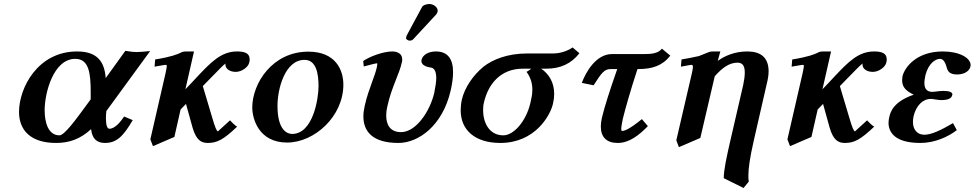

<svg xmlns="http://www.w3.org/2000/svg" viewBox="-20 -702 4868 959"><path d="M433 -206 414 -180C359.9 -106 302 -26 277 -26C222 -26 203 -88 203 -152C203 -236 246 -408 356 -408C424 -408 433 -338 433 -241ZM365 -445C168 -445 75 -262 75 -143C75 -50 135 12 260 12C325 12 381 -7 435 -57C440 -10 463 12 504 12C562 12 595 -20 643 -102L600 -120C565 -68 541 -59 526 -59C516 -59 509 -76 509 -112C509 -122 510 -135 511 -147L730 -447C701 -444 676 -442 662 -442C650 -442 637 -443 606 -448L508 -312C502 -392 468 -445 365 -445Z M1225 -390C1227 -396 1227 -401 1227 -406C1227 -438 1199 -445 1163 -445C1085 -445 1033 -390 971 -325C949 -300 929 -281 906 -256L949 -445H912C897 -445 889 -443 881 -438C866 -431 836 -418 755 -405L752 -369C788 -375 800 -378 810 -378C812 -378 813 -376 813 -372C813 -366 811 -356 807 -337L731 -6L744 28L851 -18L882 -155L909 -183L942 -64C960 -3 984 12 1018 12C1064 12 1096 -4 1165 -70C1157 -70 1129 -101 1129 -101C1091 -66 1068 -46 1069 -46C1062 -46 1054 -67 1041 -111L993 -272L1035 -315C1076 -357 1098 -380 1107 -385C1106 -383 1106 -381 1106 -379C1106 -361 1124 -343 1158 -343C1187 -343 1221 -367 1225 -390Z M1240 -165C1240 -111 1271 10 1414 10C1551 10 1695 -121 1695 -279C1695 -351 1658 -444 1520 -444C1340 -444 1240 -285 1240 -165ZM1366 -173C1366 -260 1404 -403 1501 -403C1560 -403 1571 -333 1571 -272C1571 -208 1543 -33 1439 -33C1416 -33 1366 -50 1366 -173Z M2231 -250C2239 -285 2243 -315 2243 -341C2243 -407 2217 -445 2157 -445C2115 -445 2091 -424 2086 -405C2085 -402 2085 -400 2085 -397C2085 -372 2121 -366 2135 -364C2148 -361 2159 -347 2159 -312C2159 -293 2155 -270 2149 -238C2127 -144 2057 -42 1983 -42C1929 -42 1909 -79 1909 -125C1909 -140 1911 -156 1915 -172C1927 -226 1942 -263 1955 -297C1968 -330 1981 -361 1988 -394C1989 -398 1989 -402 1989 -406C1989 -431 1969 -445 1939 -445C1892 -445 1821 -417 1794 -397L1797 -370C1797 -370 1856 -386 1863 -386C1865 -386 1865 -378 1861 -361C1856 -340 1847 -316 1838 -291C1826.1 -258 1812 -220 1802 -175C1798 -157 1795 -139 1795 -121C1795 -47 1839 12 1970 12C2071 12 2191 -75 2231 -250ZM2125 -682C2114 -682 2094 -678 2088 -667L2011 -524C2010 -522 2008 -514 2008 -512C2008 -505 2019 -499 2026 -499C2030 -499 2039 -500 2044 -506L2157 -628C2162 -633 2165 -640 2166 -645V-649C2166 -667 2144 -682 2125 -682Z M2395 -369C2341 -324 2301 -264 2287 -205C2283 -187 2281 -168 2281 -151C2281 -53 2352 12 2479 12C2653 12 2729 -126 2742 -184C2746 -201 2748 -217 2748 -233C2748 -289 2723 -332 2683 -359H2709C2781 -359 2834 -385 2874 -436L2840 -465C2812 -445 2773 -435 2744 -435H2614C2513 -435 2440 -404 2395 -369ZM2494 -26C2422 -26 2393 -92 2393 -151C2393 -165 2394 -178 2397 -189C2418 -282 2480 -359 2592 -359H2632C2633 -357 2619 -348 2610 -343C2632 -313 2639 -283 2639 -254C2639 -230 2633.9 -208 2629 -187C2607.7 -96.1 2546 -26 2494 -26Z M3037 -432C2957 -432 2906 -342 2886 -288L2945 -276C2985 -339 2999 -357 3030 -357H3063C3026 -252 2998 -164 2986 -112C2983 -97 2981 -83 2981 -70C2981 -17 3010 12 3065 12C3123 12 3171 -26 3216 -72L3186 -107C3121 -54 3098 -48 3087 -48C3084 -48 3083 -51 3083 -58C3083 -68 3086 -84 3091 -109C3104 -162 3129 -250 3164 -357H3167C3237 -357 3288 -373 3328 -424L3286 -459C3269 -435 3231 -432 3202 -432Z M3578 -445H3541C3526 -445 3518 -441 3506 -436C3496 -432 3482 -426 3471 -422C3447 -416 3402 -408 3384 -405L3381 -369C3417 -375 3425 -378 3435 -378C3438 -378 3441 -376 3441 -367C3441 -361 3439 -352 3436 -337L3358 -1L3371 33L3478 -13L3550 -321C3588 -364 3623 -389 3664 -389C3691 -389 3700 -370 3700 -340C3700 -322 3697 -300 3692 -277L3628 0C3609 83 3595 147 3595 188L3694 237L3720 205C3718 196 3718 187 3718 174C3718 141 3724.4 90.1 3745 0L3810 -284C3816 -308 3819 -328 3819 -346C3819 -417 3777 -445 3713 -445C3648 -445 3599 -422 3565 -398Z M4407 -390C4409 -396 4409 -401 4409 -406C4409 -438 4381 -445 4345 -445C4267 -445 4215 -390 4153 -325C4131 -300 4111 -281 4088 -256L4131 -445H4094C4079 -445 4071 -443 4063 -438C4048 -431 4018 -418 3937 -405L3934 -369C3970 -375 3982 -378 3992 -378C3994 -378 3995 -376 3995 -372C3995 -366 3993 -356 3989 -337L3913 -6L3926 28L4033 -18L4064 -155L4091 -183L4124 -64C4142 -3 4166 12 4200 12C4246 12 4278 -4 4347 -70C4339 -70 4311 -101 4311 -101C4273 -66 4250 -46 4251 -46C4244 -46 4236 -67 4223 -111L4175 -272L4217 -315C4258 -357 4280 -380 4289 -385C4288 -383 4288 -381 4288 -379C4288 -361 4306 -343 4340 -343C4369 -343 4403 -367 4407 -390Z M4543 -121C4556 -175 4589 -208 4630 -208C4632 -208 4643 -207 4653 -205C4662 -204 4674 -202 4680 -202C4719 -202 4733 -212 4736 -227C4737 -228 4737 -229 4737 -230C4737 -242 4721 -248 4691 -248C4685 -248 4661 -246 4647 -244C4642 -244 4639 -243 4639 -243C4615 -243 4597 -253 4597 -288C4597 -297 4599 -310 4602 -325C4617 -386 4653 -408 4675 -408C4695 -408 4703 -384 4709 -364C4714 -346 4723 -330 4761 -330C4782 -330 4820 -338 4827 -370C4828 -373 4828 -375 4828 -377C4828 -413 4772 -445 4689 -445C4555 -445 4498 -363 4488 -322C4487 -314 4486 -307 4486 -300C4486 -267 4506 -247 4544 -229C4441 -194 4427.1 -141 4422 -118C4420 -109 4418 -100 4418 -89C4418 -42 4449 12 4577 12C4650 12 4716 -19 4759 -52L4740 -87C4682 -53 4633 -29 4597 -29C4560 -29 4540 -56 4540 -93C4540 -102 4541 -111 4543 -121Z"/></svg>

Font: Linux Libertine O
Style: Bold Italic
Weight: 700
Italic angle: -11.5°
Designer: Philipp H. Poll
Foundry: Philipp H. Poll
Version: Version 4.1.0